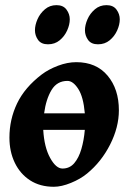

<svg xmlns="http://www.w3.org/2000/svg" viewBox="-20 -695 491 735"><path d="M435.1 -272.9Q435.1 -208 401.6 -141.8Q368.2 -75.7 313.5 -30.8Q288.1 -9.8 251.7 5.1Q215.3 20 186 20Q133.3 20 95.2 -4.6Q57.1 -29.3 36.6 -72Q16.1 -114.7 16.1 -168Q16.1 -237.8 45.4 -299.1Q74.7 -360.4 140.1 -410.2Q166 -429.7 202.1 -443.4Q238.3 -457 272 -457Q348.6 -457 391.8 -405.5Q435.1 -354 435.1 -272.9ZM304.7 -197.8H145.5Q149.4 -131.3 171.9 -90.6Q194.3 -49.8 219.2 -49.8Q246.6 -49.8 264.2 -70.3Q281.7 -90.8 291.5 -124.5Q301.3 -158.2 304.7 -197.8ZM304.7 -261.2Q299.3 -324.2 279.5 -354.7Q259.8 -385.3 238.3 -385.3Q198.2 -385.3 177.2 -350.3Q156.2 -315.4 148.9 -261.2ZM438.5 -621.1Q438.5 -600.6 428.5 -578.4Q418.5 -556.2 399.9 -540.8Q381.3 -525.4 355 -525.4Q329.1 -525.4 317.1 -542.2Q305.2 -559.1 305.2 -579.1Q305.2 -599.1 314.9 -621.3Q324.7 -643.6 343.3 -659.4Q361.8 -675.3 387.7 -675.3Q413.6 -675.3 426 -658.2Q438.5 -641.1 438.5 -621.1ZM247.1 -621.1Q247.1 -600.6 237.1 -578.4Q227.1 -556.2 208.5 -540.8Q189.9 -525.4 163.6 -525.4Q137.7 -525.4 125.7 -542.2Q113.8 -559.1 113.8 -579.1Q113.8 -599.1 123.5 -621.3Q133.3 -643.6 151.9 -659.4Q170.4 -675.3 196.3 -675.3Q222.2 -675.3 234.6 -658.2Q247.1 -641.1 247.1 -621.1Z"/></svg>

Font: Gentium Book Plus
Style: Bold Italic
Weight: 700
Italic angle: -8°
Designer: Victor Gaultney, Annie Olsen, Iska Routamaa, Becca Hirsbrunner
Foundry: SIL International
Version: Version 6.101